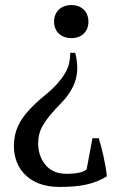

<svg xmlns="http://www.w3.org/2000/svg" viewBox="-20 -532 513 760"><path d="M330 -446C330 -486 303 -512 263 -512C222 -512 194 -486 194 -446C194 -407 222 -381 263 -381C303 -381 330 -407 330 -446ZM323 138C312 149 286 156 243 156C203 156 175 141 157 117C139 94 131 64 131 35C131 12 136 -9 145 -27C164 -63 193 -94 223 -125C238 -140 251 -157 262 -176C284 -213 294 -259 278 -323H258C258 -295 253 -271 242 -250C220 -209 185 -176 146 -145C127 -129 109 -112 93 -94C60 -58 35 -15 35 45C35 92 51 133 81 161C111 190 155 208 215 208C299 208 352 197 403 166C398 114 382 51 371 15H346Z"/></svg>

Font: PT Serif
Style: Regular
Weight: 400
Designer: A.Korolkova, O.Umpeleva, V.Yefimov
Foundry: ParaType Ltd
Version: Version 1.000;PS 001.000;hotconv 1.0.88;makeotf.lib2.5.64775